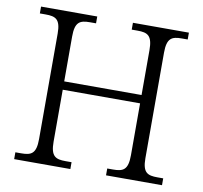

<svg xmlns="http://www.w3.org/2000/svg" viewBox="-79 -799 937 885"><g transform="rotate(10 389.0 -357.0)"><path d="M43 0H306V-32H278C231 -32 208 -42 208 -111V-354H570V-111C570 -42 547 -32 500 -32H473V0H735V-32H708C662 -32 638 -41 638 -109V-603C638 -672 661 -682 708 -682H735V-714H473V-682H500C547 -682 570 -672 570 -603V-393H208V-603C208 -672 231 -682 278 -682H306V-714H43V-682H70C117 -682 140 -672 140 -605V-111C140 -42 117 -32 70 -32H43Z"/></g></svg>

Font: Noto Serif Ethiopic Light
Style: Regular
Weight: 300
Designer: Monotype Design Team
Foundry: Monotype Imaging Inc.
Version: Version 2.102